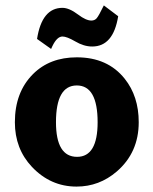

<svg xmlns="http://www.w3.org/2000/svg" viewBox="-20 -678 567 710"><path d="M169 -497 117 -534Q135 -649 211 -649Q236 -649 269 -624Q298 -602 318 -602Q330 -602 337.5 -610.5Q345 -619 364 -658L417 -618Q399 -506 321 -506Q290 -506 258 -525Q227 -543 211 -543Q191 -543 174 -508Q172 -503 169 -497ZM264 -466Q378 -466 441 -387Q493 -322 493 -226Q493 -114 412 -44Q347 12 263 12Q167 12 98 -61Q35 -128 35 -226Q35 -337 102 -404Q164 -466 264 -466ZM187 -226Q187 -98 265 -98Q341 -98 341 -226Q341 -362 264 -362Q187 -362 187 -226Z"/></svg>

Font: Tajawal Black
Style: Regular
Weight: 900
Designer: Boutros Fonts
Foundry: Created by Boutros International 2017
Version: Version 1.700